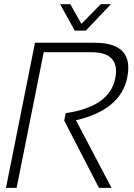

<svg xmlns="http://www.w3.org/2000/svg" viewBox="-20 -904 643 924"><path d="M8.8 0 148.4 -698.2H436.5Q626 -698.2 592.3 -530.8Q561 -375.5 345.7 -325.2L516.6 0H456.1L289.1 -323.7L295.9 -359.4Q507.3 -390.1 534.7 -526.9Q559.6 -652.8 418.9 -652.8H190.4L60.1 0ZM269.5 -883.8H318.4L371.6 -789.1L464.8 -883.8H513.7L393.1 -756.8H339.4Z"/></svg>

Font: Sansation Light
Style: Light Italic
Weight: 300
Designer: Bernd Montag
Version: Version 1.301